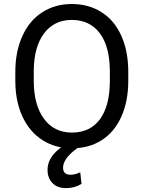

<svg xmlns="http://www.w3.org/2000/svg" viewBox="-20 -741 728 972"><path d="M57.6 0ZM629.4 -332.5Q629.4 -228 594.2 -150.1Q559.1 -72.3 494.6 -31.2Q430.2 9.8 344.2 9.8Q260.3 9.8 195.3 -31.5Q130.4 -72.8 94.5 -149.2Q58.6 -225.6 57.6 -326.2V-377.4Q57.6 -480 93.3 -558.6Q128.9 -637.2 194.1 -679Q259.3 -720.7 343.3 -720.7Q428.7 -720.7 493.9 -679.4Q559.1 -638.2 594.2 -559.8Q629.4 -481.4 629.4 -377.4ZM536.1 -378.4Q536.1 -504.9 485.4 -572.5Q434.6 -640.1 343.3 -640.1Q254.4 -640.1 203.4 -572.5Q152.3 -504.9 150.9 -384.8V-332.5Q150.9 -210 202.4 -139.9Q253.9 -69.8 344.2 -69.8Q435.1 -69.8 484.9 -136Q534.7 -202.1 536.1 -325.7ZM382.8 0 354.5 22Q299.3 66.4 299.3 108.4Q299.3 143.6 337.4 143.6Q360.8 143.6 386.2 130.9L392.6 189.9Q358.4 211.4 314.5 211.4Q271 211.4 245.8 186Q220.7 160.6 220.7 118.7Q220.7 75.2 253.4 37.6Q286.1 0 346.2 -27.3Z"/></svg>

Font: Roboto
Style: Regular
Weight: 400
Designer: Google
Version: Version 2.134; 2016; ttfautohint (v1.6)